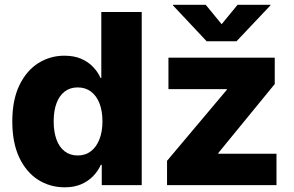

<svg xmlns="http://www.w3.org/2000/svg" viewBox="-20 -778 1236 807"><path d="M252 9.3Q189.5 9.3 139.4 -22.9Q89.4 -55.2 60.5 -116.9Q31.7 -178.7 31.7 -267.6Q31.7 -357.9 61.5 -419.7Q91.3 -481.4 141.1 -512.7Q190.9 -543.9 250.5 -543.9Q291 -543.9 320.6 -531.2Q350.1 -518.6 370.6 -497.3Q391.1 -476.1 402.8 -450.2H405.8V-727.5H575.7V0H407.7V-85.4H403.8Q392.1 -59.1 371.3 -37.6Q350.6 -16.1 321 -3.4Q291.5 9.3 252 9.3ZM306.6 -124.5Q338.9 -124.5 362.1 -142.3Q385.3 -160.2 397.9 -192.4Q410.6 -224.6 410.6 -268.1Q410.6 -311.5 398.2 -343.5Q385.7 -375.5 362.3 -393.1Q338.9 -410.6 306.6 -410.6Q274.4 -410.6 251.7 -393.1Q229 -375.5 217.3 -343.5Q205.6 -311.5 205.6 -268.1Q205.6 -224.1 217.3 -191.9Q229 -159.7 251.7 -142.1Q274.4 -124.5 306.6 -124.5ZM682.1 0V-102.1L933.6 -400.9V-403.3H688V-535.6H1134.8V-424.8L897.5 -134.8V-131.8H1142.1V0ZM844.7 -757.8 911.6 -676.3 978.5 -757.8H1116.7V-755.4L974.1 -604.5H848.6L707 -755.4V-757.8Z"/></svg>

Font: Inter 20pt ExtraBold
Style: Regular
Weight: 800
Version: Version 4.001;git-66647c0bb